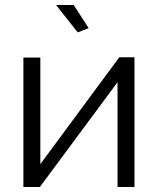

<svg xmlns="http://www.w3.org/2000/svg" viewBox="-20 -751 634 771"><path d="M74 0V-520H142V-92L459 -521H520V0H452V-421L140 0ZM205 -731H276L336 -638L292 -621Z"/></svg>

Font: Raleway
Style: Regular
Weight: 400
Designer: Matt McInerney, Pablo Impallari, Rodrigo Fuenzalida
Foundry: Matt McInerney, Pablo Impallari, Rodrigo Fuenzalida
Version: Version 4.101;RELEASE